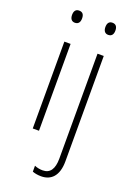

<svg xmlns="http://www.w3.org/2000/svg" viewBox="-179 -791 765 1099"><g transform="rotate(20 204.0 -242.0)"><path d="M103 -725C81 -725 73 -709 73 -688C73 -667 82 -651 103 -651C125 -651 134 -666 134 -688C134 -709 127 -725 103 -725ZM276 -688C276 -667 285 -651 306 -651C328 -651 337 -666 337 -688C337 -709 329 -725 306 -725C284 -725 276 -709 276 -688ZM122 -529H84V0H122ZM222 241C282 241 324 202 324 113V-529H286V110C286 173 264 206 219 206C202 206 185 203 169 196V232C182 237 200 241 222 241Z"/></g></svg>

Font: Noto Sans SemiCondensed ExtraLight
Style: Regular
Weight: 200
Width: 4
Designer: Monotype Design Team
Foundry: Monotype Imaging Inc.
Version: Version 2.013